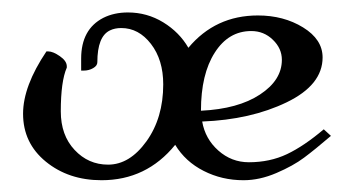

<svg xmlns="http://www.w3.org/2000/svg" viewBox="-20 -284 579 313"><path d="M17.6 -98.6Q17.6 -143.6 55.7 -200.2H58.6Q66.4 -200.2 77.6 -192.4Q88.9 -184.6 88.9 -175.8V-173.8Q79.1 -151.4 79.1 -102.5Q79.1 -63.5 101.6 -39.6Q124 -15.6 156.2 -15.6Q191.4 -15.6 218.8 -53.7Q246.1 -91.8 246.1 -146.5Q246.1 -186.5 226.1 -212.4Q206.1 -238.3 177.7 -238.3Q167 -238.3 159.2 -234.4Q138.7 -224.6 138.7 -182.6Q138.7 -176.8 131.8 -172.9Q125 -168.9 116.2 -168.9H112.3V-188.5Q112.3 -236.3 148.4 -254.9Q166 -263.7 188.5 -263.7Q219.7 -263.7 246.1 -247.6Q272.5 -231.4 287.1 -206.1Q331.1 -258.8 400.4 -258.8Q442.4 -258.8 474.1 -239.3Q505.9 -219.7 505.9 -190.4Q505.9 -145.5 447.3 -117.2Q388.7 -88.9 309.6 -85.9Q314.5 -57.6 335.9 -38.6Q357.4 -19.5 385.7 -19.5Q419.9 -19.5 447.8 -32.7Q475.6 -45.9 507.8 -73.2L519.5 -62.5Q493.2 -40 475.6 -26.9Q458 -13.7 430.7 -2Q403.3 9.8 377 9.8Q341.8 9.8 312 -5.4Q282.2 -20.5 265.6 -47.9Q218.8 9.8 145.5 9.8Q91.8 9.8 54.7 -20.5Q17.6 -50.8 17.6 -98.6ZM307.6 -103.5Q368.2 -106.4 403.8 -129.9Q439.5 -153.3 439.5 -186.5Q439.5 -205.1 424.8 -219.2Q410.2 -233.4 389.6 -233.4Q352.5 -233.4 330.1 -198.2Q307.6 -163.1 307.6 -103.5Z"/></svg>

Font: Kleymisska
Style: Regular
Weight: 500
Italic angle: -8°
Designer: gluk
Foundry: gluk
Version: Version 0.298